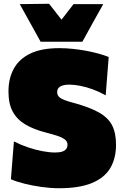

<svg xmlns="http://www.w3.org/2000/svg" viewBox="-20 -985 656 1021"><path d="M294 16Q250 16 201.2 9.2Q152.5 2.5 109 -8.5Q65.5 -19.5 38 -32L54 -233Q90 -214.5 129.5 -201.2Q169 -188 206.2 -181Q243.5 -174 273 -174Q296 -174 310.5 -178.8Q325 -183.5 332 -192.8Q339 -202 339 -216Q339 -233 324 -244Q309 -255 282.5 -263.5Q256 -272 221 -281Q159.5 -297 115.8 -322.5Q72 -348 48.5 -390Q25 -432 25 -498Q25 -568 53.5 -620Q82 -672 141.8 -700.5Q201.5 -729 295 -729Q330 -729 366.5 -725.2Q403 -721.5 437.8 -715Q472.5 -708.5 503.5 -700Q534.5 -691.5 558 -682L542 -478Q508.5 -497 473.5 -509.8Q438.5 -522.5 406 -528.8Q373.5 -535 348 -535Q328 -535 313.8 -530.8Q299.5 -526.5 291.8 -517.8Q284 -509 284 -495Q284 -480 293.5 -470.2Q303 -460.5 322.2 -453.2Q341.5 -446 371 -438Q456 -415 505.5 -387.2Q555 -359.5 576 -318.8Q597 -278 597 -216Q597 -142 565.8 -90.2Q534.5 -38.5 467.5 -11.2Q400.5 16 294 16ZM196 -763Q168 -814 140 -864.2Q112 -914.5 85 -963L241 -965Q263.5 -936 286.8 -906.5Q310 -877 333 -847H281Q304 -876.5 326.8 -905.8Q349.5 -935 371 -963H529Q501.5 -914.5 473.8 -864.2Q446 -814 418 -763Z"/></svg>

Font: Commissioner Thin Black
Style: Regular
Weight: 900
Version: Version 1.000